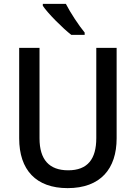

<svg xmlns="http://www.w3.org/2000/svg" viewBox="-20 -961 702 991"><path d="M320 -941H201V-931C227 -892 304 -815 348 -781H417V-793C387 -829 343 -896 320 -941ZM582 -247V-714H477V-248C477 -141 433 -82 332 -82C234 -82 184 -137 184 -247V-714H79V-247C79 -84 166 10 329 10C499 10 582 -90 582 -247Z"/></svg>

Font: Noto Sans Khmer SemiCondensed Medium
Style: Regular
Weight: 500
Width: 4
Designer: Danh Hong and the Monotype Design Team
Foundry: Monotype Imaging Inc.
Version: Version 2.004